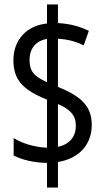

<svg xmlns="http://www.w3.org/2000/svg" viewBox="-20 -873 469 858"><path d="M190 -145V-35H239V-149C335 -165 390 -228 390 -315C390 -401 340 -443 239 -485V-700C283 -697 319 -688 354 -670L377 -735C335 -756 290 -767 239 -770V-853H190V-768C100 -759 40 -696 40 -604C40 -516 82 -471 190 -428V-213C133 -215 78 -233 41 -256V-178C78 -159 130 -146 190 -145ZM190 -699V-506C132 -532 112 -554 112 -606C112 -655 140 -691 190 -699ZM239 -217V-408C295 -384 319 -357 319 -310C319 -264 292 -228 239 -217Z"/></svg>

Font: Noto Sans Kannada UI ExtraCondensed
Style: Regular
Weight: 400
Width: 2
Designer: Jelle Bosma - Monotype Design Team
Foundry: Monotype Imaging Inc.
Version: Version 2.005